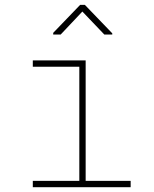

<svg xmlns="http://www.w3.org/2000/svg" viewBox="-20 -780 640 800"><path d="M447.8 -641.1V-636.2H414.6L323.2 -731.9L232.9 -636.2H201.7V-643.1L314 -759.8H333.5ZM116.7 -528.3H336.9V-26.4H524.4V0H116.7V-26.4H310.5V-502H116.7Z"/></svg>

Font: TypoPRO Roboto Mono
Style: Regular
Weight: 250
Designer: Google
Version: Version 2.000986; 2015; ttfautohint (v1.3)